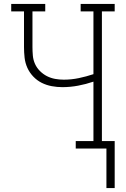

<svg xmlns="http://www.w3.org/2000/svg" viewBox="-20 -755 640 976"><path d="M521 201V0H365V-38H455V-340Q417 -327 377 -319.5Q337 -312 297 -312Q270 -312 243 -317Q216 -322 192 -334Q168 -346 149 -366Q130 -386 119 -410.5Q108 -435 105 -462Q102 -489 102 -516V-697H37V-735H210V-697H145V-516Q145 -494 147 -472Q149 -450 158 -430Q167 -410 183 -394Q199 -378 218.5 -368Q238 -358 260 -354Q282 -350 304 -350Q343 -350 381 -358Q419 -366 455 -378V-697H390V-735H563V-697H498V-38H563V201Z"/></svg>

Font: Iosevka Etoile Extralight
Style: Regular
Weight: 200
Designer: Belleve Invis
Foundry: Belleve Invis
Version: Version 22.1.2; ttfautohint (v1.8.4)